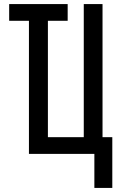

<svg xmlns="http://www.w3.org/2000/svg" viewBox="-20 -755 588 942"><path d="M443 167V0H122V-653H25V-735H312V-653H215V-82H391V-735H483V-82H531V167Z"/></svg>

Font: Iosevka Semi-Condensed Medium
Style: Regular
Weight: 500
Monospace: yes
Designer: Belleve Invis
Foundry: Belleve Invis
Version: Version 27.3.5